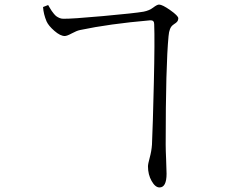

<svg xmlns="http://www.w3.org/2000/svg" viewBox="-20 -780 1040 847"><path d="M650.4 -141.6Q654.3 -225.6 658.7 -414.6Q663.1 -603.5 660.2 -673.8Q660.2 -691.4 642.6 -690.4Q461.9 -674.8 333 -647.5Q318.4 -644.5 296.9 -632.8Q275.4 -621.1 265.6 -621.1Q246.1 -621.1 220.2 -643.6Q194.3 -666 185.5 -685.5Q171.9 -717.8 169.9 -749L192.4 -757.8Q193.4 -755.9 199.2 -746.1Q205.1 -736.3 208 -731.9Q210.9 -727.5 217.3 -719.7Q223.6 -711.9 229 -708Q234.4 -704.1 242.2 -700.7Q250 -697.3 258.8 -697.3Q293 -696.3 433.6 -709Q574.2 -721.7 613.3 -728.5Q638.7 -733.4 655.8 -746.6Q672.9 -759.8 681.6 -759.8Q696.3 -759.8 731.4 -734.9Q766.6 -710 766.6 -699.2Q766.6 -696.3 765.6 -692.9Q764.6 -689.5 763.7 -687.5Q762.7 -685.5 759.8 -682.6Q756.8 -679.7 755.4 -678.7Q753.9 -677.7 749 -674.3Q744.1 -670.9 743.2 -669.9Q726.6 -658.2 723.6 -621.1Q710.9 -490.2 710.9 -142.6Q710.9 -119.1 712.9 -74.7Q714.8 -30.3 714.8 -13.7Q714.8 46.9 683.6 46.9Q665 46.9 648.9 18.6Q632.8 -9.8 632.8 -45.9Q632.8 -56.6 640.6 -85Q648.4 -113.3 650.4 -141.6Z"/></svg>

Font: GenYoMin TW TTF Light
Style: Regular
Weight: 300
Version: Version 1.300